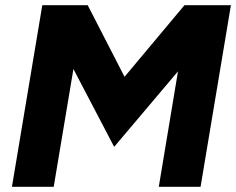

<svg xmlns="http://www.w3.org/2000/svg" viewBox="-20 -720 910 740"><path d="M26 0 143 -700H318L460 -424L691 -700H870L753 0H592L666 -445L420 -154L263 -454L187 0Z"/></svg>

Font: Figtree Light ExtraBold
Style: Italic
Weight: 800
Italic angle: -9.5°
Version: Version 2.001;gftools[0.9.30]